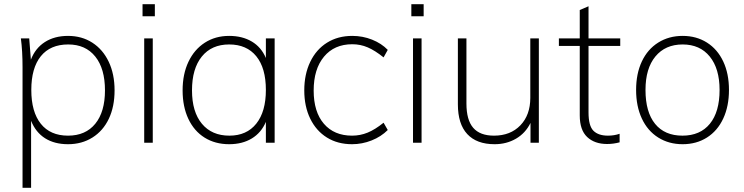

<svg xmlns="http://www.w3.org/2000/svg" viewBox="-20 -684 3567 920"><path d="M529 -251Q529 -173 501.5 -115Q474 -57 423 -25Q372 7 306 7Q241 7 196 -21.5Q151 -50 129 -105V216H88V-362Q88 -440 80 -500H120L128 -398Q149 -453 195 -482.5Q241 -512 306 -512Q372 -512 422.5 -479.5Q473 -447 501 -388Q529 -329 529 -251ZM483 -251Q483 -355 436.5 -413Q390 -471 307 -471Q221 -471 175.5 -414.5Q130 -358 130 -253Q130 -148 175.5 -91Q221 -34 306 -34Q390 -34 436.5 -91Q483 -148 483 -251Z M671 0V-500H712V0ZM663 -664H722V-606H663Z M1296 -500V0H1254V-100Q1232 -48 1186.5 -20.5Q1141 7 1078 7Q1011 7 960.5 -24.5Q910 -56 882.5 -114.5Q855 -173 855 -251Q855 -329 883 -388Q911 -447 961.5 -479.5Q1012 -512 1078 -512Q1141 -512 1186.5 -485Q1232 -458 1254 -406V-500ZM1254 -253Q1254 -358 1208 -414.5Q1162 -471 1078 -471Q994 -471 947 -413Q900 -355 900 -251Q900 -148 947.5 -91Q995 -34 1079 -34Q1162 -34 1208 -91.5Q1254 -149 1254 -253Z M1438 -251Q1438 -328 1466.5 -387.5Q1495 -447 1547 -479.5Q1599 -512 1668 -512Q1718 -512 1763 -494Q1808 -476 1838 -445L1818 -409Q1777 -442 1742 -457Q1707 -472 1668 -472Q1582 -472 1532.5 -412.5Q1483 -353 1483 -250Q1483 -148 1532 -91Q1581 -34 1667 -34Q1706 -34 1741.5 -48.5Q1777 -63 1818 -96L1838 -61Q1806 -29 1760.5 -11Q1715 7 1667 7Q1598 7 1546.5 -25Q1495 -57 1466.5 -115.5Q1438 -174 1438 -251Z M1959 0V-500H2000V0ZM1951 -664H2010V-606H1951Z M2562 -500V0H2522V-95Q2498 -46 2452.5 -19.5Q2407 7 2350 7Q2264 7 2219 -41.5Q2174 -90 2174 -184V-500H2215V-188Q2215 -109 2247.5 -71.5Q2280 -34 2347 -34Q2426 -34 2473.5 -83.5Q2521 -133 2521 -215V-500Z M2800 -464V-145Q2800 -81 2823.5 -57.5Q2847 -34 2893 -34Q2923 -34 2949 -43V-2Q2919 6 2889 6Q2829 6 2793.5 -27.5Q2758 -61 2758 -131V-464H2658V-500H2758V-636L2800 -654V-500H2952V-464Z M3028 -253Q3028 -331 3055.5 -389.5Q3083 -448 3134 -480Q3185 -512 3251 -512Q3317 -512 3367.5 -480Q3418 -448 3445.5 -389.5Q3473 -331 3473 -253Q3473 -175 3445.5 -116Q3418 -57 3367.5 -25Q3317 7 3251 7Q3185 7 3134 -25Q3083 -57 3055.5 -116Q3028 -175 3028 -253ZM3428 -253Q3428 -355 3381 -413Q3334 -471 3251 -471Q3168 -471 3120.5 -413.5Q3073 -356 3073 -253Q3073 -147 3119 -90.5Q3165 -34 3250 -34Q3335 -34 3381.5 -91Q3428 -148 3428 -253Z"/></svg>

Font: MuliDisplayVN ExtraLight
Style: Regular
Weight: 200
Designer: Vernon Adams
Foundry: Vernon Adams
Version: Version 2.100